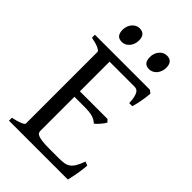

<svg xmlns="http://www.w3.org/2000/svg" viewBox="-238 -886 972 972"><g transform="rotate(45 248.0 -399.5)"><path d="M465.8 -119.1Q461.9 -77.1 455.8 -45.7Q449.7 -14.2 445.8 0H24.4V-21Q57.6 -27.8 76.4 -35.9Q95.2 -43.9 95.2 -50.8V-564Q95.2 -569.8 77.4 -578.6Q59.6 -587.4 24.4 -594.2V-615.2H418L434.1 -603Q433.1 -590.3 431.2 -575.2Q429.2 -560.1 426.3 -544.9Q423.3 -529.8 420.2 -516.1Q417 -502.4 414.1 -493.2H392.1Q391.1 -515.6 387.9 -530.8Q384.8 -545.9 379.9 -554.9Q375 -564 367.9 -567.6Q360.8 -571.3 352.1 -571.3H173.3V-358.9H371.1L383.8 -345.2Q379.9 -338.4 374.3 -330.8Q368.7 -323.2 362.5 -316.2Q356.4 -309.1 350.3 -303Q344.2 -296.9 338.9 -293Q331.5 -300.3 323 -305.2Q314.5 -310.1 303.5 -313.5Q292.5 -316.9 277.6 -318.4Q262.7 -319.8 242.2 -319.8H173.3V-75.2Q173.3 -67.9 176.8 -62.3Q180.2 -56.6 190.9 -52.5Q201.7 -48.3 221.2 -46.1Q240.7 -43.9 272.9 -43.9H335.9Q358.4 -43.9 374.3 -46.4Q390.1 -48.8 402.3 -57.4Q414.6 -65.9 424.6 -82.5Q434.6 -99.1 444.8 -127.9ZM398.4 -752.4Q398.4 -738.8 394 -726.6Q389.6 -714.4 382.1 -705.3Q374.5 -696.3 364.3 -690.9Q354 -685.5 341.8 -685.5Q319.8 -685.5 310.3 -697.8Q300.8 -710 300.8 -732.4Q300.8 -746.1 305.2 -758.3Q309.6 -770.5 317.4 -779.5Q325.2 -788.6 335.2 -793.7Q345.2 -798.8 356.9 -798.8Q398.4 -798.8 398.4 -752.4ZM203.1 -752.4Q203.1 -738.8 198.7 -726.6Q194.3 -714.4 186.8 -705.3Q179.2 -696.3 168.9 -690.9Q158.7 -685.5 146.5 -685.5Q124.5 -685.5 115 -697.8Q105.5 -710 105.5 -732.4Q105.5 -746.1 109.9 -758.3Q114.3 -770.5 122.1 -779.5Q129.9 -788.6 139.9 -793.7Q149.9 -798.8 161.6 -798.8Q203.1 -798.8 203.1 -752.4Z"/></g></svg>

Font: Akkhara
Style: Regular
Weight: 400
Designer: J. Victor Gaultney
Version: Version 1.00 June 13, 2006, initial release